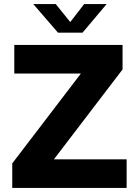

<svg xmlns="http://www.w3.org/2000/svg" viewBox="-20 -920 680 940"><path d="M600 -140V0H40V-120L376 -560H50V-700H580V-580L244 -140ZM264 -760 143 -900H253L324 -812L392 -900H502L384 -760Z"/></svg>

Font: Goli Bold
Style: Regular
Weight: 700
Designer: jaikishan Patel
Foundry: MagicType
Version: Version 1.000